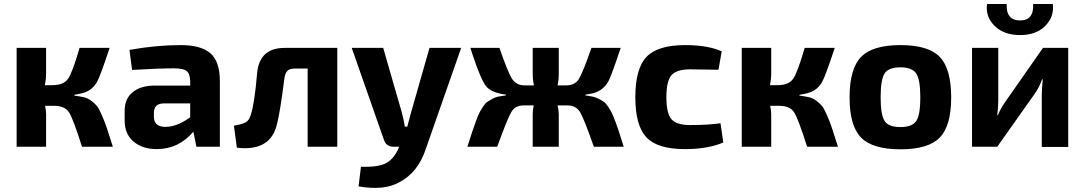

<svg xmlns="http://www.w3.org/2000/svg" viewBox="-20 -732 5413 958"><path d="M351 -259V-255Q381 -251 400 -246.5Q419 -242 437 -228Q455 -214 464.5 -202Q474 -190 489 -155.5Q504 -121 513.5 -92Q523 -63 543 0H389Q345 -140 324 -172Q303 -204 250 -204H205Q210 -179 210 -162V0H63V-493H210V-367Q210 -337 204 -307H241Q298 -307 320 -339.5Q342 -372 377 -493H527Q481 -354 465 -325Q441 -281 394 -268Q377 -263 351 -259Z M639 -383 626 -483Q759 -507 882 -507Q982 -507 1029.5 -466.5Q1077 -426 1077 -326V0H960L945 -75Q871 12 762 12Q691 12 646.5 -25.5Q602 -63 602 -130V-180Q602 -239 642 -272Q682 -305 753 -305H929V-327Q928 -364 911.5 -377.5Q895 -391 848 -391Q767 -391 639 -383ZM748 -169V-150Q748 -99 805 -99Q864 -99 929 -147V-216H796Q748 -215 748 -169Z M1663 -493V0H1515V-390H1451Q1426 -390 1414.5 -379Q1403 -368 1399 -341Q1378 -175 1363 -117Q1333 25 1162 5L1147 -105Q1188 -112 1205.5 -121.5Q1223 -131 1231 -158Q1250 -214 1263 -368Q1275 -493 1400 -493Z M2281 -493 2106 7Q2067 129 1971 178Q1897 220 1769 198L1781 100Q1872 103 1910 80Q1949 57 1972 0H1944Q1906 0 1895 -36L1735 -493H1892L1984 -174Q1996 -128 2000 -100H2012Q2028 -157 2032 -174L2123 -493Z M2901 -260V-256Q2923 -253 2938.5 -249.5Q2954 -246 2969 -238Q2984 -230 2993.5 -223.5Q3003 -217 3014.5 -199.5Q3026 -182 3032.5 -169Q3039 -156 3050.5 -125.5Q3062 -95 3069.5 -71Q3077 -47 3092 0H2943Q2894 -140 2874 -173Q2854 -206 2811 -206H2762Q2768 -183 2768 -163V0H2638V-163Q2638 -181 2643 -206H2592Q2551 -206 2531.5 -173.5Q2512 -141 2461 0H2312Q2328 -49 2335 -71Q2342 -93 2354 -125.5Q2366 -158 2372 -169.5Q2378 -181 2390 -199.5Q2402 -218 2411 -223.5Q2420 -229 2435 -238Q2450 -247 2465.5 -250Q2481 -253 2504 -256V-260Q2430 -269 2404 -303.5Q2378 -338 2337 -462Q2331 -482 2327 -493H2472Q2513 -374 2534 -340Q2555 -306 2598 -306H2644Q2638 -335 2638 -365V-493H2768V-365Q2768 -334 2762 -306H2805Q2849 -306 2869 -339Q2889 -372 2931 -493H3077Q3031 -355 3015 -325Q2989 -280 2940 -267Q2924 -263 2901 -260Z M3575 -117 3589 -21Q3512 12 3397 12Q3261 12 3205.5 -46.5Q3150 -105 3150 -247Q3150 -390 3206 -448.5Q3262 -507 3399 -507Q3511 -507 3581 -476L3565 -384Q3457 -386 3424 -386Q3356 -386 3330.5 -357Q3305 -328 3305 -247Q3305 -166 3330.5 -137Q3356 -108 3424 -108Q3512 -108 3575 -117Z M3969 -259V-255Q3999 -251 4018 -246.5Q4037 -242 4055 -228Q4073 -214 4082.5 -202Q4092 -190 4107 -155.5Q4122 -121 4131.5 -92Q4141 -63 4161 0H4007Q3963 -140 3942 -172Q3921 -204 3868 -204H3823Q3828 -179 3828 -162V0H3681V-493H3828V-367Q3828 -337 3822 -307H3859Q3916 -307 3938 -339.5Q3960 -372 3995 -493H4145Q4099 -354 4083 -325Q4059 -281 4012 -268Q3995 -263 3969 -259Z M4726 -246Q4726 -104 4669 -45.5Q4612 13 4473 13Q4334 13 4276.5 -45.5Q4219 -104 4219 -246Q4219 -389 4276.5 -448Q4334 -507 4473 -507Q4612 -507 4669 -448Q4726 -389 4726 -246ZM4473 -396Q4414 -396 4394 -366Q4374 -336 4374 -246Q4374 -158 4394 -128Q4414 -98 4473 -98Q4531 -98 4551.5 -128Q4572 -158 4572 -246Q4572 -335 4551.5 -365.5Q4531 -396 4473 -396Z M5135 -712H5233Q5241 -649 5195.5 -603Q5150 -557 5070 -557Q4989 -557 4942.5 -603Q4896 -649 4905 -712H5003Q4999 -630 5070 -630Q5139 -630 5135 -712ZM5310 1H5178V-257Q5178 -286 5183 -336H5179Q5168 -300 5142 -263L4956 0H4830V-493H4961V-230Q4961 -202 4956 -157H4959Q4972 -190 4996 -224L5184 -493H5310Z"/></svg>

Font: Exo 2.0
Style: Bold
Weight: 700
Designer: Natanael Gama
Version: Version 1.001;PS 001.001;hotconv 1.0.70;makeotf.lib2.5.58329